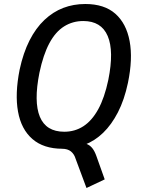

<svg xmlns="http://www.w3.org/2000/svg" viewBox="-20 -734 702 959"><path d="M412 205 358 60Q351 36 334.5 22.5Q318 9 289 9L366 -22Q394 -22 411.5 -15.5Q429 -9 441 6Q453 21 462 47L503 162ZM292 9Q198 9 142 -39.5Q86 -88 70 -176.5Q54 -265 78 -386Q96 -470 127.5 -532Q159 -594 202 -634.5Q245 -675 296 -694.5Q347 -714 406 -714Q501 -714 556 -665.5Q611 -617 627.5 -528.5Q644 -440 619 -320Q601 -235 569 -173Q537 -111 495 -70.5Q453 -30 401.5 -10.5Q350 9 292 9ZM301 -76Q354 -76 396.5 -103.5Q439 -131 470.5 -188Q502 -245 521 -335Q550 -479 518 -554Q486 -629 396 -629Q343 -629 300 -602Q257 -575 226.5 -518Q196 -461 177 -371Q148 -226 179 -151Q210 -76 301 -76Z"/></svg>

Font: Nunito Sans 10pt Condensed SemiBold
Style: Italic
Weight: 600
Width: 3
Italic angle: -9°
Designer: Vernon Adams
Foundry: Vernon Adams
Version: Version 3.101;gftools[0.9.27]